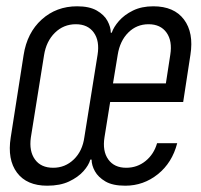

<svg xmlns="http://www.w3.org/2000/svg" viewBox="-20 -580 640 610"><path d="M130 10Q65 10 34 -31.5Q3 -73 14 -143L55 -405Q66 -476 112.5 -518Q159 -560 225 -560Q264 -560 287.5 -546.5Q311 -533 321.5 -513.5Q332 -494 332 -476H335Q341 -494 358 -513.5Q375 -533 402.5 -546.5Q430 -560 467 -560Q533 -560 564.5 -518Q596 -476 585 -406L562 -256H330L312 -144Q305 -100 324 -73.5Q343 -47 381 -47Q416 -47 442.5 -68.5Q469 -90 479 -125H543Q527 -63 481.5 -26.5Q436 10 378 10Q338 10 315 -3.5Q292 -17 281.5 -36Q271 -55 271 -73H267Q262 -55 245 -36Q228 -17 199.5 -3.5Q171 10 130 10ZM149 -47Q187 -47 214.5 -73.5Q242 -100 248 -144L290 -406Q297 -450 278 -476.5Q259 -503 221 -503Q182 -503 154.5 -476Q127 -449 120 -405L78 -143Q72 -100 91 -73.5Q110 -47 149 -47ZM339 -315H507L521 -406Q528 -450 509 -476.5Q490 -503 452 -503Q414 -503 387.5 -476.5Q361 -450 354 -406Z"/></svg>

Font: JetBrains Mono NL ExtraLight
Style: Italic
Weight: 200
Italic angle: -9°
Monospace: yes
Designer: Philipp Nurullin, Konstantin Bulenkov
Foundry: JetBrains
Version: Version 2.305; ttfautohint (v1.8.4.7-5d5b)